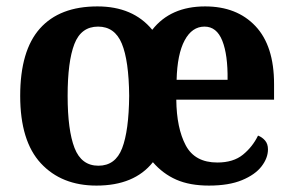

<svg xmlns="http://www.w3.org/2000/svg" viewBox="-20 -569 914 599"><path d="M281 10Q172 10 107.5 -59.5Q43 -129 43 -270Q43 -411 104.5 -480Q166 -549 284 -549Q395 -549 455 -476Q512 -549 620 -549Q719 -549 777 -487.5Q835 -426 835 -307V-258H530Q531 -169 559.5 -115.5Q588 -62 658 -62Q708 -62 738 -86.5Q768 -111 785 -146Q798 -141 807 -130.5Q816 -120 816 -103Q816 -76 796 -50Q776 -24 735 -7Q694 10 632 10Q572 10 530 -8.5Q488 -27 457 -63Q399 10 281 10ZM287 -52Q340 -52 361 -106.5Q382 -161 383 -270Q382 -380 360 -433Q338 -486 286 -486Q233 -486 212 -431.5Q191 -377 191 -270Q191 -163 212.5 -107.5Q234 -52 287 -52ZM690 -320Q691 -398 673.5 -442Q656 -486 618 -486Q579 -486 556 -443Q533 -400 531 -320Z"/></svg>

Font: Noto Serif Khmer SemiCondensed
Style: Bold
Weight: 700
Width: 4
Designer: Danh Hong and the Monotype Design Team
Foundry: Monotype Imaging Inc.
Version: Version 2.004; ttfautohint (v1.8.4.7-5d5b)